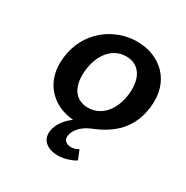

<svg xmlns="http://www.w3.org/2000/svg" viewBox="-163 -641 957 986"><g transform="rotate(30 316.0 -147.5)"><path d="M213 120C206 178 251 208 310 208C342 208 387 196 413 178L391 124C378 132 363 137 347 137C323 137 300 124 304 95C308 62 337 24 391 2C502 -42 583 -112 599 -245C619 -409 508 -503 373 -503C239 -503 105 -409 85 -245C66 -93 162 0 287 10C259 30 219 70 213 120ZM215 -245C227 -344 283 -409 362 -409C441 -409 481 -344 469 -245C457 -147 400 -82 321 -82C242 -82 203 -147 215 -245Z"/></g></svg>

Font: Falling Sky
Style: ExtObl
Weight: 400
Designer: Paul D. Hunt
Foundry: Adobe Systems Incorporated
Version: Version 1.02